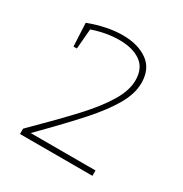

<svg xmlns="http://www.w3.org/2000/svg" viewBox="-110 -852 561 590"><g transform="rotate(30 171.0 -556.5)"><path d="M296 -365V-346H39V-365Q124 -449 169 -498Q214 -547 239 -588.5Q264 -630 264 -666Q264 -709 235.5 -729Q207 -749 160 -749Q114 -749 65 -732L59 -661H47L43 -743Q107 -767 161 -767Q216 -767 250 -742.5Q284 -718 284 -668Q284 -630 260 -588.5Q236 -547 193 -498.5Q150 -450 66 -365Z"/></g></svg>

Font: Bitter Pro Thin
Style: Regular
Weight: 250
Designer: Sol Matas, and Bitter project Authors
Foundry: Sol Matas
Version: Version 1.010